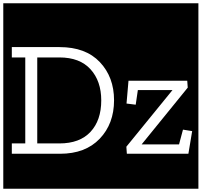

<svg xmlns="http://www.w3.org/2000/svg" viewBox="-32 -937 1229 1170"><path d="M-12 213V-917H1177V213ZM663 -326Q663 -467 576.5 -558.5Q490 -650 331 -650H40V-587H122V-63H40V0H334Q488 0 575.5 -91.5Q663 -183 663 -326ZM585 -325Q585 -204 519.5 -133.5Q454 -63 330 -63H195V-587H330Q454 -587 519.5 -515Q585 -443 585 -325ZM741 0H1116L1139 -138L1083 -147L1059 -57H831L1112 -403L1109 -445H751L739 -306L795 -299L808 -388H1019L738 -43Z"/></svg>

Font: Zilla Slab Highlight Regular
Style: Regular
Weight: 400
Designer: Typotheque Type Foundry
Foundry: Typotheque type foundry
Version: Version 1.1; 2017; ttfautohint (v1.6)